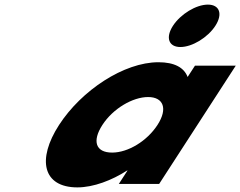

<svg xmlns="http://www.w3.org/2000/svg" viewBox="-20 -798 1043 833"><path d="M881.9 -778C830.9 -778 763.4 -737 730.3 -686C697.3 -635 711.7 -594 762.7 -594C813.7 -594 881.3 -635 914.3 -686C947.4 -737 932.9 -778 881.9 -778ZM236.3 -256C333.5 -406 517.5 -528 667.5 -528C736.5 -528 778.6 -505 794 -464L825.8 -513H1002.8L670.5 0H495.5L533.1 -58H531.1C465.9 -16 385.8 15 315.8 15C165.8 15 139.2 -106 236.3 -256ZM424.3 -256C379 -186 394.6 -136 466.6 -136C535.6 -136 618 -186 663.3 -256C709.3 -327 688.7 -377 622.7 -377C555.7 -377 470.3 -327 424.3 -256Z"/></svg>

Font: Hussar
Style: BdWodka
Weight: 700
Foundry: Cannot Into Space Fonts
Version: Version 2.00